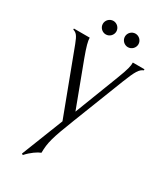

<svg xmlns="http://www.w3.org/2000/svg" viewBox="-223 -735 926 1084"><g transform="rotate(30 240.0 -193.0)"><path d="M117 263C146 230 182 206 202 199C203 132 212 98 270 -50L399 -380C431 -461 445 -483 470 -493V-500H394C395 -480 390 -455 362 -383L252 -98L145 -383C121 -448 113 -479 113 -500H10V-493C31 -487 42 -476 60 -428L216 -14L109 258ZM182 -561C206 -561 226 -581 226 -605C226 -629 206 -649 182 -649C158 -649 138 -629 138 -605C138 -581 158 -561 182 -561ZM326 -561C350 -561 370 -581 370 -605C370 -629 350 -649 326 -649C302 -649 282 -629 282 -605C282 -581 302 -561 326 -561Z"/></g></svg>

Font: Sinistre
Style: Regular
Weight: 400
Designer: Jules Durand
Foundry: Collletttivo
Version: Version 69.420;Glyphs 3.2 (3217)